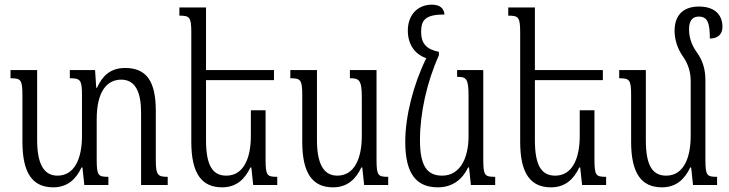

<svg xmlns="http://www.w3.org/2000/svg" viewBox="-20 -792 3121 822"><path d="M647 -110V-318C647 -444 607 -501 516 -501C450 -501 418 -465 395 -416H392L387 -492H279V-457C324 -457 331 -450 331 -385V-210C331 -113 299 -40 226 -40C165 -40 139 -95 139 -193V-492H25V-457C69 -457 76 -451 76 -384V-185C76 -47 122 10 208 10C268 10 305 -24 329 -75H333L341 0H444V-35C400 -35 394 -40 394 -111V-281C394 -401 438 -451 499 -451C562 -451 584 -393 584 -310V0H698V-35C655 -35 647 -42 647 -110Z M1117 -320H1054V-210C1054 -113 1022 -40 949 -40C888 -40 862 -87 862 -193V-449H1153V-492H862V-760H748V-725C792 -725 799 -719 799 -652V-185C799 -47 845 10 931 10C991 10 1028 -24 1052 -75H1056L1064 0H1167V-35C1123 -35 1117 -40 1117 -111Z M1406 10C1466 10 1503 -24 1527 -75H1531L1539 0H1642V-35C1598 -35 1592 -40 1592 -111V-492H1478V-457C1517 -457 1529 -451 1529 -374V-210C1529 -113 1497 -40 1424 -40C1363 -40 1337 -95 1337 -193V-492H1223V-457C1267 -457 1274 -451 1274 -384V-185C1274 -47 1320 10 1406 10Z M1855 10C1917 10 1960 -24 1984 -75H1988L1996 0H2100V-35C2055 -35 2049 -40 2049 -111V-492H1937V-463C1976 -463 1986 -457 1986 -380V-210C1986 -112 1948 -40 1873 -40C1806 -40 1778 -85 1778 -193C1778 -306 1807 -440 1859 -555V-570C1805 -581 1783 -606 1783 -656C1783 -706 1801 -730 1883 -730C1881 -754 1866 -772 1829 -772C1767 -772 1726 -727 1726 -661C1726 -601 1757 -559 1805 -543C1749 -429 1715 -293 1715 -185C1715 -47 1763 10 1855 10Z M2525 -320H2462V-210C2462 -113 2430 -40 2357 -40C2296 -40 2270 -87 2270 -193V-449H2561V-492H2270V-760H2156V-725C2200 -725 2207 -719 2207 -652V-185C2207 -47 2253 10 2339 10C2399 10 2436 -24 2460 -75H2464L2472 0H2575V-35C2531 -35 2525 -40 2525 -111Z M3000 -111V-449C3000 -494 2989 -532 2964 -567C2939 -601 2930 -635 2930 -666C2930 -697 2940 -721 2971 -721C3009 -721 3019 -695 3019 -627C3052 -627 3073 -644 3073 -677C3073 -725 3044 -764 2972 -764C2914 -764 2868 -735 2868 -660C2868 -626 2879 -585 2904 -550C2927 -518 2937 -481 2937 -447V-210C2937 -113 2905 -40 2832 -40C2771 -40 2745 -87 2745 -193V-492H2631V-457C2675 -457 2682 -451 2682 -384V-185C2682 -47 2728 10 2814 10C2874 10 2911 -24 2935 -75H2939L2947 0H3050V-35C3006 -35 3000 -40 3000 -111Z"/></svg>

Font: Noto Serif Armenian ExtraCondensed
Style: Regular
Weight: 400
Width: 2
Designer: Monotype Design Team
Foundry: Monotype Imaging Inc.
Version: Version 2.008